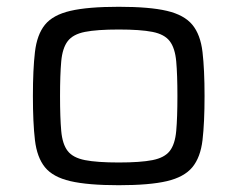

<svg xmlns="http://www.w3.org/2000/svg" viewBox="-20 -538 700 566"><path d="M330 8Q239 8 187.5 -4Q136 -16 112.5 -45Q89 -74 83 -125Q77 -176 77 -255Q77 -333 83 -384.5Q89 -436 112.5 -465Q136 -494 187.5 -506Q239 -518 330 -518Q421 -518 472 -506Q523 -494 547 -465Q571 -436 577 -384.5Q583 -333 583 -255Q583 -176 577 -125Q571 -74 547 -45Q523 -16 472 -4Q421 8 330 8ZM330 -59Q394 -59 429.5 -66Q465 -73 480.5 -93Q496 -113 499.5 -152Q503 -191 503 -255Q503 -318 499.5 -357Q496 -396 480.5 -416.5Q465 -437 429.5 -444Q394 -451 330 -451Q266 -451 230.5 -444Q195 -437 179.5 -416.5Q164 -396 160.5 -357Q157 -318 157 -255Q157 -191 160.5 -152Q164 -113 179.5 -93Q195 -73 230.5 -66Q266 -59 330 -59Z"/></svg>

Font: Saira Expanded
Style: Regular
Weight: 400
Width: 7
Designer: Hector Gatti with collaboration of the Omnibus-Type team
Foundry: Omnibus-Type
Version: Version 1.100; ttfautohint (v1.8.3)